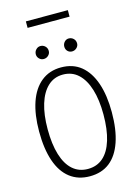

<svg xmlns="http://www.w3.org/2000/svg" viewBox="-138 -1003 776 1087"><g transform="rotate(-15 250.0 -459.5)"><path d="M250 11Q182 11 134 -26Q86 -63 61.5 -134.5Q37 -206 37 -308Q37 -407 61.5 -478.5Q86 -550 134 -588.5Q182 -627 250 -627Q320 -627 367 -588.5Q414 -550 438.5 -478.5Q463 -407 463 -308Q463 -206 438.5 -134.5Q414 -63 367 -26Q320 11 250 11ZM250 -32Q303 -32 339.5 -64Q376 -96 395 -158Q414 -220 414 -308Q414 -393 395 -455Q376 -517 339.5 -551Q303 -585 250 -585Q198 -585 161.5 -551Q125 -517 106 -455Q87 -393 87 -308Q87 -220 106 -158Q125 -96 161.5 -64Q198 -32 250 -32ZM169 -698Q154 -698 143 -709Q132 -720 132 -735Q132 -751 143 -762.5Q154 -774 169 -774Q185 -774 196.5 -763Q208 -752 208 -735Q208 -720 196.5 -709Q185 -698 169 -698ZM335 -698Q320 -698 309.5 -708.5Q299 -719 299 -735Q299 -751 309.5 -762.5Q320 -774 335 -774Q351 -774 362.5 -763Q374 -752 374 -735Q374 -720 362.5 -709Q351 -698 335 -698ZM126 -892V-930H372V-892Z"/></g></svg>

Font: Inconsolata Light
Style: Regular
Weight: 300
Designer: Raph Levien, Cyreal, Brenton Simpson
Foundry: Raph Levien, Cyreal, Google
Version: Version 3.001